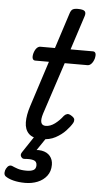

<svg xmlns="http://www.w3.org/2000/svg" viewBox="-91 -769 581 1078"><g transform="rotate(5 199.0 -230.5)"><path d="M163 16Q114 16 91 -7Q68 -30 67.5 -70.5Q67 -111 84 -163L167 -420H90Q79 -420 75 -430Q71 -440 76 -460Q82 -480 91.5 -490Q101 -500 112 -500H194L258 -698Q264 -718 273.5 -724Q283 -730 303 -730Q334 -730 342.5 -720.5Q351 -711 344 -691L282 -500H408Q419 -500 423 -490.5Q427 -481 422 -460Q416 -441 406 -430.5Q396 -420 385 -420H256L160 -128Q149 -93 154.5 -76.5Q160 -60 180 -60Q206 -60 231.5 -79Q257 -98 277 -125Q285 -134 295 -136.5Q305 -139 320 -129Q336 -119 337 -109Q338 -99 333 -90Q321 -69 298 -44.5Q275 -20 241.5 -2Q208 16 163 16ZM93 269Q56 269 26.5 261.5Q-3 254 -20 241Q-28 233 -27 220.5Q-26 208 -21 199Q-14 186 -5.5 181.5Q3 177 13 181Q26 187 45 193.5Q64 200 95 200Q120 200 134 192.5Q148 185 148 165Q148 143 128.5 137.5Q109 132 82 135Q71 136 66.5 133Q62 130 58 124Q54 117 55.5 110.5Q57 104 62 97L135 -13H204L124 105L95 89Q139 75 170 80.5Q201 86 217.5 106Q234 126 234 155Q234 192 214.5 217.5Q195 243 163 256Q131 269 93 269Z"/></g></svg>

Font: Playwrite CZ
Style: Regular
Weight: 400
Designer: Veronika Burian, José Scaglione
Foundry: TypeTogether
Version: Version 1.002